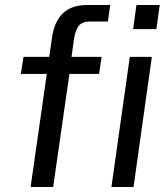

<svg xmlns="http://www.w3.org/2000/svg" viewBox="-20 -743 666 763"><path d="M101.6 0 166 -449.3H62.9L73.3 -517H175.5L187.3 -597.2Q196.4 -658.5 230.8 -690.8Q265.2 -723 325.1 -723H418L408.7 -657.4H336.9Q306.5 -657.4 293 -640.4Q279.5 -623.4 274.2 -589L264.3 -517H383.8L373.6 -449.3H255.8L191.3 0ZM422.8 0 495.8 -517H583.4L510.7 0ZM509 -627.2 522.2 -723H614.7L601.5 -627.2Z"/></svg>

Font: Public Sans Thin
Style: Italic
Weight: 100
Italic angle: -8°
Designer: The Public Sans project authors (U.S. Web Design System). Libre Franklin designed by Pablo Impallari and Rodrigo Fuenzal
Version: Version 2.000